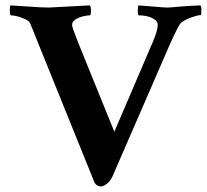

<svg xmlns="http://www.w3.org/2000/svg" viewBox="-20 -666 752 696"><path d="M345.7 9.8Q332 9.8 323.2 -2.9L123 -498L90.8 -578.1Q86.9 -588.9 73.2 -595.7Q59.6 -602.5 44.4 -606.4Q29.3 -610.4 19.5 -610.4Q15.6 -610.4 15.6 -627Q15.6 -642.6 17.6 -646.5L78.1 -642.6Q105.5 -640.6 125.5 -639.6Q145.5 -638.7 158.2 -638.7L305.7 -646.5Q309.6 -642.6 309.6 -627Q309.6 -610.4 305.7 -610.4Q294.9 -610.4 279.3 -606.4Q263.7 -602.5 252.4 -594.7Q241.2 -586.9 241.2 -575.2Q241.2 -567.4 263.7 -510.7L394.5 -188.5L532.2 -509.8Q551.8 -554.7 551.8 -576.2Q551.8 -590.8 531.7 -600.6Q511.7 -610.4 482.4 -610.4Q479.5 -612.3 479.5 -626Q479.5 -638.7 481.4 -646.5Q522.5 -643.6 543 -641.6Q563.5 -639.6 572.8 -639.2Q582 -638.7 587.9 -638.7Q593.8 -638.7 604.5 -639.6Q615.2 -640.6 638.2 -642.6Q661.1 -644.5 706.1 -646.5Q710 -642.6 710 -631.8Q710 -611.3 708 -611.3Q697.3 -611.3 673.8 -603Q650.4 -594.7 635.7 -583Q627 -574.2 598.6 -511.7L387.7 -26.4Q379.9 -9.8 367.7 0Q355.5 9.8 345.7 9.8Z"/></svg>

Font: Crimson Text Bold
Style: Bold
Weight: 700
Designer: Sebastian Kosch
Foundry: Sebastian Kosch
Version: Version 1.10 July 1, 2025